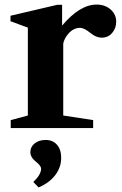

<svg xmlns="http://www.w3.org/2000/svg" viewBox="-20 -561 534 841"><path d="M257 -55 388 -35V0H27V-35L102 -55V-440L26 -468V-492L231 -540H252V-449Q330 -541 403 -541Q440 -541 464.5 -519.5Q489 -498 489 -466Q489 -438 471.5 -417Q454 -396 425 -396Q402 -396 378 -415Q349 -439 331 -439Q302 -439 280 -414Q261 -392 257 -370ZM149 260 126 236Q160 204 160 178Q160 165 136.5 146.5Q113 128 113 105Q113 82 132 67Q151 52 180 52Q211 52 229.5 73Q248 94 248 130Q248 172 222 206Q196 240 149 260Z"/></svg>

Font: Libre Caslon Text
Style: Bold
Weight: 700
Designer: Pablo Impallari, Rodrigo Fuenzalida
Foundry: Pablo Impallari, Rodrigo Fuenzalida
Version: Version 1.002